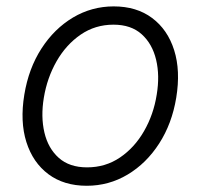

<svg xmlns="http://www.w3.org/2000/svg" viewBox="-20 -573 631 604"><path d="M252.8 11.4Q181.1 11.4 132.3 -25Q83.5 -61.4 63 -126.1Q42.6 -190.7 56.5 -275.2Q70 -357.6 110.3 -420.1Q150.6 -482.6 209.5 -517.8Q268.5 -552.9 337.7 -552.9Q409.8 -552.9 458.6 -516.3Q507.5 -479.8 527.9 -415.1Q548.3 -350.5 534.4 -265.6Q521 -183.9 480.6 -121.4Q440.3 -58.9 381.4 -23.8Q322.4 11.4 252.8 11.4ZM253.9 -46.5Q311.8 -46.5 357.6 -77.6Q403.4 -108.7 433.2 -160.7Q463.1 -212.7 473 -275.2Q483 -335.2 471.1 -385.1Q459.2 -435 425.8 -465.2Q392.4 -495.4 337 -495.4Q279.5 -495.4 233.7 -464Q187.9 -432.5 158 -380.3Q128.2 -328.1 117.9 -265.6Q108 -206 119.7 -156.1Q131.4 -106.2 165 -76.3Q198.5 -46.5 253.9 -46.5Z"/></svg>

Font: Inter UI Light
Style: Italic
Weight: 300
Italic angle: 9.39999°
Designer: Rasmus Andersson
Foundry: rsms
Version: 3.2;8d6f07862